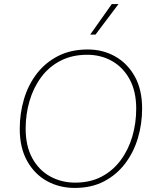

<svg xmlns="http://www.w3.org/2000/svg" viewBox="-20 -913 758 943"><path d="M347 10Q272 10 211 -23.5Q150 -57 113.5 -122Q77 -187 77 -280Q77 -357 98 -427Q119 -497 161 -551.5Q203 -606 265.5 -638Q328 -670 411 -670Q485 -670 545.5 -636Q606 -602 642 -537.5Q678 -473 678 -380Q678 -304 657 -234Q636 -164 594 -109Q552 -54 490.5 -22Q429 10 347 10ZM349 -16Q423 -16 479 -45.5Q535 -75 573 -126.5Q611 -178 630 -243Q649 -308 649 -379Q649 -464 617 -523Q585 -582 530.5 -613Q476 -644 408 -644Q334 -644 277 -614.5Q220 -585 182 -533.5Q144 -482 125 -417Q106 -352 106 -281Q106 -196 138.5 -136.5Q171 -77 226.5 -46.5Q282 -16 349 -16ZM529 -893H562L449 -743H423Z"/></svg>

Font: Work Sans ExtraLight
Style: Italic
Weight: 200
Italic angle: -13°
Designer: Wei Huang
Foundry: Wei Huang
Version: Version 2.012; ttfautohint (v1.8.3)